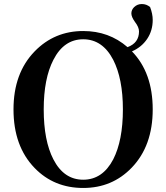

<svg xmlns="http://www.w3.org/2000/svg" viewBox="-20 -914 826 953"><path d="M393 19Q248 19 152 -80Q47 -188 47 -371Q47 -551 152 -659Q250 -760 393 -760Q521 -760 613 -680Q670 -701 670 -758Q670 -779 650 -805Q632 -830 632 -847.5Q632 -865 646 -879Q662 -894 684 -894Q707 -894 725 -879Q738 -845 738 -815Q738 -762 710.5 -721Q683 -680 635 -659Q738 -553 738 -371Q738 -190 634 -82Q537 19 393 19ZM542 -123Q590 -217 590 -371Q590 -523 542 -617Q489 -719 393 -719Q297 -719 245 -617Q197 -524 197 -371Q197 -216 245 -123Q297 -22 393 -22Q489 -22 542 -123Z"/></svg>

Font: GenRyuMin TW B
Style: Regular
Weight: 700
Version: Version 1.501;PS 1;hotconv 16.6.51;makeotf.lib2.5.65220